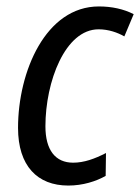

<svg xmlns="http://www.w3.org/2000/svg" viewBox="-20 -566 435 596"><path d="M192 10C237 10 278 -3 308 -20L309 -91C274 -73 241 -61 207 -61C152 -61 121 -100 121 -174C121 -312 182 -475 286 -475C317 -475 345 -465 366 -453L395 -522C364 -538 327 -546 287 -546C122 -546 36 -344 36 -169C36 -51 96 10 192 10Z"/></svg>

Font: Noto Sans Display SemiCondensed
Style: Italic
Weight: 400
Width: 4
Italic angle: -12°
Designer: Monotype Design Team
Foundry: Monotype Imaging Inc.
Version: Version 1.900